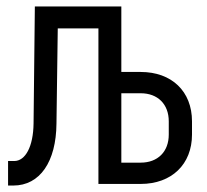

<svg xmlns="http://www.w3.org/2000/svg" viewBox="-20 -570 640 595"><path d="M21 5C104 5 154 -69 155 -187L159 -482H285V0H416C512 0 575 -61 575 -153V-194C575 -287 512 -347 416 -347H356V-550H88L84 -187C83 -116 59 -71 24 -71H5V5ZM356 -281H416C469 -281 503 -247 503 -194V-153C503 -100 469 -66 416 -66H356Z"/></svg>

Font: Tekne LDO Light
Style: Regular
Weight: 300
Monospace: yes
Designer: Alessio Laiso, Mario Rullo, Paolo Rosset
Foundry: Alessio Laiso
Version: Version 1.000;hotconv 1.0.109;makeotfexe 2.5.65596